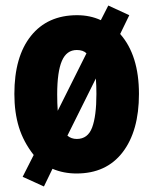

<svg xmlns="http://www.w3.org/2000/svg" viewBox="-20 -618 556 695"><path d="M483 -278Q483 -144 424 -67Q365 10 257 10Q210 10 170 -7L139 57L62 22L102 -57Q65 -104 48.5 -157.5Q32 -211 32 -278Q32 -413 92 -488Q152 -563 259 -563Q306 -563 345 -545L372 -598L448 -563L415 -495Q483 -418 483 -278ZM187 -276Q187 -260 187.5 -245Q188 -230 189 -217L293 -425Q281 -437 258 -437Q221 -437 204 -397.5Q187 -358 187 -276ZM329 -278Q329 -293 328.5 -307Q328 -321 327 -334L224 -127Q238 -115 258 -115Q298 -115 313.5 -156.5Q329 -198 329 -278Z"/></svg>

Font: Noto Sans Lao UI ExtCond Blk
Style: Regular
Weight: 900
Width: 2
Designer: Monotype Design Team
Foundry: Monotype Imaging Inc.
Version: Version 2.000; ttfautohint (v1.8.4.7-5d5b)